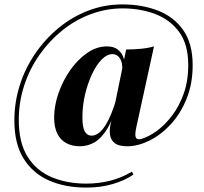

<svg xmlns="http://www.w3.org/2000/svg" viewBox="-20 -688 924 869"><path d="M534 -668Q623 -668 695 -640Q767 -612 809.5 -551.5Q852 -491 852 -393Q852 -309 824.5 -241Q797 -173 752.5 -125Q708 -77 656 -51.5Q604 -26 556 -26Q517 -26 499 -40.5Q481 -55 478 -77.5Q475 -100 480 -124Q485 -148 490 -167L551 -464Q582 -464 615.5 -467Q649 -470 677 -478L598 -117Q593 -96 592.5 -81Q592 -66 599 -60.5Q606 -55 622 -60Q653 -69 689 -95Q725 -121 757.5 -163Q790 -205 811 -263Q832 -321 832 -394Q832 -487 791 -543Q750 -599 682.5 -624.5Q615 -650 535 -650Q461 -650 391 -624Q321 -598 262 -550.5Q203 -503 158.5 -439.5Q114 -376 89.5 -301Q65 -226 65 -145Q65 -42 105 21.5Q145 85 214 114Q283 143 371 143Q425 143 476.5 130.5Q528 118 577 89L584 102Q547 128 492 144.5Q437 161 370 161Q275 161 202 129Q129 97 87 30Q45 -37 45 -143Q45 -224 69 -300.5Q93 -377 138 -443.5Q183 -510 244 -560.5Q305 -611 378.5 -639.5Q452 -668 534 -668ZM464 -478Q495 -478 513.5 -463.5Q532 -449 539.5 -425Q547 -401 543 -374L533 -367Q535 -384 531.5 -401.5Q528 -419 517 -431Q506 -443 489 -443Q464 -443 440 -418.5Q416 -394 396.5 -352.5Q377 -311 365 -260.5Q353 -210 353 -157Q353 -111 364 -92.5Q375 -74 394 -74Q427 -74 456 -119Q485 -164 508 -245L513 -228Q494 -154 468 -109.5Q442 -65 410.5 -45.5Q379 -26 341 -26Q306 -26 279.5 -40.5Q253 -55 239 -84Q225 -113 225 -156Q225 -209 244.5 -265.5Q264 -322 297.5 -370Q331 -418 374 -448Q417 -478 464 -478Z"/></svg>

Font: Playfair Display
Style: Bold
Weight: 700
Designer: Claus Eggers Sørensen
Foundry: Claus Eggers Sørensen
Version: Version 1.203